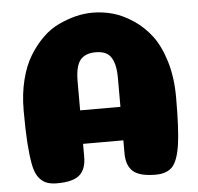

<svg xmlns="http://www.w3.org/2000/svg" viewBox="-50 -736 812 788"><g transform="rotate(-5 356.0 -342.5)"><path d="M358 -522Q315 -522 294.5 -497Q274 -472 274 -408V-290H440V-410Q440 -452 430 -477.5Q420 -503 402.5 -512.5Q385 -522 358 -522ZM440 -152H274V-99Q274 -48 247 -24Q220 0 154 0Q126 0 108 -8Q90 -16 76.5 -35Q63 -54 56.5 -90.5Q50 -127 46.5 -178.5Q43 -230 43 -309Q43 -378 57.5 -435.5Q72 -493 96.5 -533Q121 -573 152 -603.5Q183 -634 219.5 -651Q256 -668 290.5 -676.5Q325 -685 360 -685Q402 -685 443 -673.5Q484 -662 526 -634Q568 -606 599.5 -564.5Q631 -523 651 -457Q671 -391 671 -309Q671 -177 661.5 -113.5Q652 -50 629.5 -25Q607 0 560 0Q494 0 467 -24Q440 -48 440 -99Z"/></g></svg>

Font: Coiny
Style: Regular
Weight: 400
Version: Version 001.001